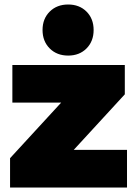

<svg xmlns="http://www.w3.org/2000/svg" viewBox="-20 -837 608 857"><path d="M24.9 0V-130.9L252.9 -378.9H35.2V-546.9H537.1V-416L309.1 -168H546.9V0ZM201.9 -620.8Q169.9 -652.8 169.9 -703.1Q169.9 -753.4 201.9 -785.2Q233.9 -816.9 284.2 -816.9Q334.5 -816.9 366.2 -785.2Q397.9 -753.4 397.9 -703.1Q397.9 -652.8 366.2 -620.8Q334.5 -588.9 284.2 -588.9Q233.9 -588.9 201.9 -620.8Z"/></svg>

Font: Trueno Black
Style: Regular
Weight: 900
Designer: Julieta Ulanovsky
Foundry: Julieta Ulanovsky
Version: Version 3.001b | FøM Fix